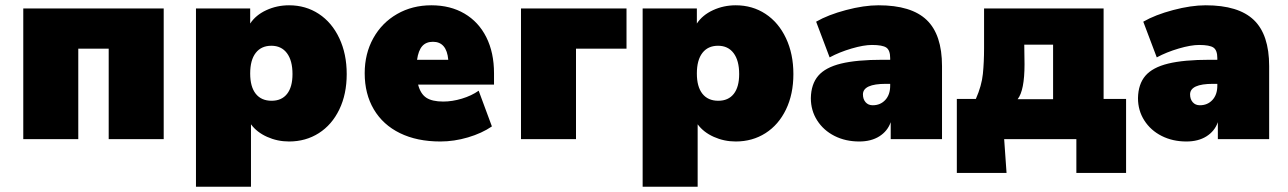

<svg xmlns="http://www.w3.org/2000/svg" viewBox="-20 -526 4870 726"><path d="M68 -494H599V0H391V-342H276V0H68Z M1291 -246Q1291 -170 1263 -112Q1235 -54 1185.5 -22.5Q1136 9 1073 9Q1029 9 990 -8.5Q951 -26 929 -56V180H721V-494H926V-437Q947 -469 987 -487.5Q1027 -506 1073 -506Q1136 -506 1185.5 -473.5Q1235 -441 1263 -381.5Q1291 -322 1291 -246ZM1086 -246Q1086 -297 1065 -325Q1044 -353 1006 -353Q968 -353 947 -326Q926 -299 926 -248Q926 -198 947 -171.5Q968 -145 1007 -145Q1045 -145 1065.5 -171Q1086 -197 1086 -246Z M1848 -206H1561Q1570 -171 1592 -156.5Q1614 -142 1656 -142Q1690 -142 1726.5 -153Q1763 -164 1790 -183L1840 -48Q1802 -22 1749.5 -6.5Q1697 9 1645 9Q1557 9 1492.5 -22.5Q1428 -54 1393.5 -112.5Q1359 -171 1359 -249Q1359 -323 1391.5 -381.5Q1424 -440 1481.5 -473Q1539 -506 1611 -506Q1683 -506 1736.5 -474.5Q1790 -443 1819 -385Q1848 -327 1848 -249ZM1557 -300H1675Q1669 -368 1617 -368Q1591 -368 1576.5 -351.5Q1562 -335 1557 -300Z M1950 -494H2349V-342H2158V0H1950Z M2980 -246Q2980 -170 2952 -112Q2924 -54 2874.5 -22.5Q2825 9 2762 9Q2718 9 2679 -8.5Q2640 -26 2618 -56V180H2410V-494H2615V-437Q2636 -469 2676 -487.5Q2716 -506 2762 -506Q2825 -506 2874.5 -473.5Q2924 -441 2952 -381.5Q2980 -322 2980 -246ZM2775 -246Q2775 -297 2754 -325Q2733 -353 2695 -353Q2657 -353 2636 -326Q2615 -299 2615 -248Q2615 -198 2636 -171.5Q2657 -145 2696 -145Q2734 -145 2754.5 -171Q2775 -197 2775 -246Z M3542 -276V0H3348V-64Q3336 -30 3305 -10.5Q3274 9 3229 9Q3177 9 3135.5 -12Q3094 -33 3070 -70.5Q3046 -108 3046 -155Q3047 -208 3074 -239.5Q3101 -271 3160 -285.5Q3219 -300 3318 -300H3346V-306Q3346 -336 3331.5 -346Q3317 -356 3277 -356Q3246 -356 3200 -342.5Q3154 -329 3117 -309L3066 -444Q3111 -470 3179 -488Q3247 -506 3302 -506Q3426 -506 3484 -450.5Q3542 -395 3542 -276ZM3346 -202V-209H3330Q3243 -209 3243 -169Q3243 -151 3253 -139.5Q3263 -128 3280 -128Q3309 -128 3327.5 -148Q3346 -168 3346 -202Z M4238 -152V128H4050V0H3777L3786 128H3598V-152H3670Q3692 -202 3696.5 -246.5Q3701 -291 3701 -344V-494H4153V-152ZM3962 -357H3853L3854 -283Q3854 -184 3828 -151H3962Z M4779 -276V0H4585V-64Q4573 -30 4542 -10.5Q4511 9 4466 9Q4414 9 4372.5 -12Q4331 -33 4307 -70.5Q4283 -108 4283 -155Q4284 -208 4311 -239.5Q4338 -271 4397 -285.5Q4456 -300 4555 -300H4583V-306Q4583 -336 4568.5 -346Q4554 -356 4514 -356Q4483 -356 4437 -342.5Q4391 -329 4354 -309L4303 -444Q4348 -470 4416 -488Q4484 -506 4539 -506Q4663 -506 4721 -450.5Q4779 -395 4779 -276ZM4583 -202V-209H4567Q4480 -209 4480 -169Q4480 -151 4490 -139.5Q4500 -128 4517 -128Q4546 -128 4564.5 -148Q4583 -168 4583 -202Z"/></svg>

Font: Nunito Sans Heavy
Style: Regular
Weight: 400
Designer: Vernon Adams
Foundry: Vernon Adams
Version: Version 2.500